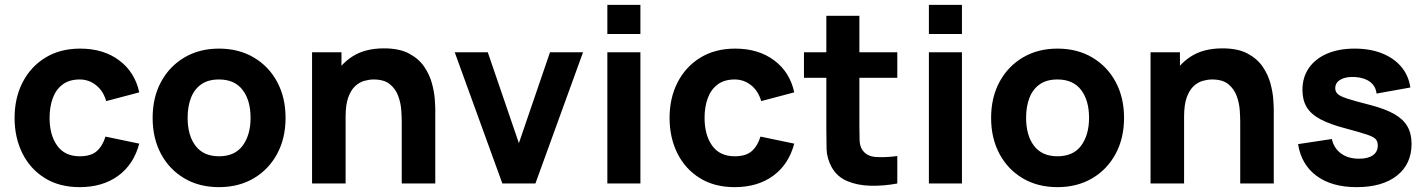

<svg xmlns="http://www.w3.org/2000/svg" viewBox="-20 -755 5868 790"><path d="M308 15Q224 15 164 -22.5Q104 -60 72 -124.5Q40 -189 40 -270Q40 -352 73.2 -416.5Q106.5 -481 167 -518Q227.5 -555 310 -555Q405.5 -555 470.2 -506.8Q535 -458.5 553 -375L417 -339Q405 -381 375.2 -404.5Q345.5 -428 308 -428Q265 -428 237.5 -407.2Q210 -386.5 197 -350.8Q184 -315 184 -270Q184 -199.5 215.2 -155.8Q246.5 -112 308 -112Q354 -112 378 -133Q402 -154 414 -193L553 -164Q530 -78 466 -31.5Q402 15 308 15Z M881 15Q799.5 15 738 -21.5Q676.5 -58 642.2 -122.2Q608 -186.5 608 -270Q608 -354.5 643 -418.8Q678 -483 739.5 -519Q801 -555 881 -555Q962.5 -555 1024.2 -518.5Q1086 -482 1120.5 -417.8Q1155 -353.5 1155 -270Q1155 -186 1120.2 -121.8Q1085.5 -57.5 1023.8 -21.2Q962 15 881 15ZM881 -112Q946.5 -112 978.8 -156.2Q1011 -200.5 1011 -270Q1011 -342 978.2 -385Q945.5 -428 881 -428Q836.5 -428 808 -408Q779.5 -388 765.8 -352.5Q752 -317 752 -270Q752 -197.5 784.8 -154.8Q817.5 -112 881 -112Z M1633 0V-255Q1633 -273.5 1631 -302.2Q1629 -331 1618.5 -360Q1608 -389 1584.2 -408.5Q1560.5 -428 1517 -428Q1499.5 -428 1479.5 -422.5Q1459.5 -417 1442 -401.2Q1424.5 -385.5 1413.2 -355Q1402 -324.5 1402 -274L1324 -311Q1324 -375 1350 -431Q1376 -487 1428.2 -521.5Q1480.5 -556 1560 -556Q1623.5 -556 1663.5 -534.5Q1703.5 -513 1725.8 -480Q1748 -447 1757.5 -411.2Q1767 -375.5 1769 -346Q1771 -316.5 1771 -303V0ZM1264 0V-540H1385V-361H1402V0Z M2047 0 1851 -540H1987L2115 -166L2243 -540H2379L2183 0Z M2479 -615V-735H2615V-615ZM2479 0V-540H2615V0Z M3003 15Q2919 15 2859 -22.5Q2799 -60 2767 -124.5Q2735 -189 2735 -270Q2735 -352 2768.2 -416.5Q2801.5 -481 2862 -518Q2922.5 -555 3005 -555Q3100.5 -555 3165.2 -506.8Q3230 -458.5 3248 -375L3112 -339Q3100 -381 3070.2 -404.5Q3040.5 -428 3003 -428Q2960 -428 2932.5 -407.2Q2905 -386.5 2892 -350.8Q2879 -315 2879 -270Q2879 -199.5 2910.2 -155.8Q2941.5 -112 3003 -112Q3049 -112 3073 -133Q3097 -154 3109 -193L3248 -164Q3225 -78 3161 -31.5Q3097 15 3003 15Z M3672 0Q3616 10.5 3562.2 9.2Q3508.5 8 3466.2 -9.8Q3424 -27.5 3402 -67Q3382 -104 3381 -142.2Q3380 -180.5 3380 -229V-690H3516V-237Q3516 -205.5 3516.8 -180.2Q3517.5 -155 3527 -140Q3545 -111.5 3584.5 -109Q3624 -106.5 3672 -113ZM3288 -435V-540H3672V-435Z M3802 -615V-735H3938V-615ZM3802 0V-540H3938V0Z M4331 15Q4249.5 15 4188 -21.5Q4126.5 -58 4092.2 -122.2Q4058 -186.5 4058 -270Q4058 -354.5 4093 -418.8Q4128 -483 4189.5 -519Q4251 -555 4331 -555Q4412.5 -555 4474.2 -518.5Q4536 -482 4570.5 -417.8Q4605 -353.5 4605 -270Q4605 -186 4570.2 -121.8Q4535.5 -57.5 4473.8 -21.2Q4412 15 4331 15ZM4331 -112Q4396.5 -112 4428.8 -156.2Q4461 -200.5 4461 -270Q4461 -342 4428.2 -385Q4395.5 -428 4331 -428Q4286.5 -428 4258 -408Q4229.5 -388 4215.8 -352.5Q4202 -317 4202 -270Q4202 -197.5 4234.8 -154.8Q4267.5 -112 4331 -112Z M5083 0V-255Q5083 -273.5 5081 -302.2Q5079 -331 5068.5 -360Q5058 -389 5034.2 -408.5Q5010.5 -428 4967 -428Q4949.5 -428 4929.5 -422.5Q4909.5 -417 4892 -401.2Q4874.5 -385.5 4863.2 -355Q4852 -324.5 4852 -274L4774 -311Q4774 -375 4800 -431Q4826 -487 4878.2 -521.5Q4930.5 -556 5010 -556Q5073.5 -556 5113.5 -534.5Q5153.5 -513 5175.8 -480Q5198 -447 5207.5 -411.2Q5217 -375.5 5219 -346Q5221 -316.5 5221 -303V0ZM4714 0V-540H4835V-361H4852V0Z M5562 15Q5460 15 5397.2 -31.2Q5334.5 -77.5 5321 -162L5460 -183Q5468.5 -145 5497.8 -123.5Q5527 -102 5572 -102Q5609 -102 5629 -116.2Q5649 -130.5 5649 -156Q5649 -172 5641 -181.8Q5633 -191.5 5605.2 -201Q5577.5 -210.5 5519 -226Q5453 -243 5413.5 -264Q5374 -285 5356.5 -314.2Q5339 -343.5 5339 -385Q5339 -437 5365.5 -475.2Q5392 -513.5 5440.2 -534.2Q5488.5 -555 5554 -555Q5617.5 -555 5666.5 -535.5Q5715.5 -516 5745.8 -480Q5776 -444 5783 -395L5644 -370Q5640.5 -400 5618 -417.5Q5595.5 -435 5557 -438Q5519.5 -440.5 5496.8 -428Q5474 -415.5 5474 -392Q5474 -378 5483.8 -368.5Q5493.5 -359 5524.2 -349Q5555 -339 5618 -323Q5679.5 -307 5716.8 -285.8Q5754 -264.5 5771 -234.8Q5788 -205 5788 -163Q5788 -80 5728 -32.5Q5668 15 5562 15Z"/></svg>

Font: Manrope ExtraLight ExtraBold
Style: Regular
Weight: 800
Version: Version 4.504